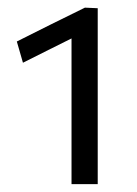

<svg xmlns="http://www.w3.org/2000/svg" viewBox="-20 -783 358 502"><path d="M167 -301.5V-682.5Q138 -668 106.2 -652.2Q74.5 -636.5 40 -619L24 -674.5Q69.5 -697.5 113.8 -719.5Q158 -741.5 202 -763L235.5 -761.5V-301.5Z"/></svg>

Font: Commissioner
Style: Regular
Weight: 400
Designer: Kostas Bartsokas
Foundry: Kostas Bartsokas
Version: Version 1.000; ttfautohint (v1.8.3)